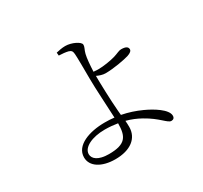

<svg xmlns="http://www.w3.org/2000/svg" viewBox="-161 -991 1321 1248"><g transform="rotate(-30 500.0 -366.5)"><path d="M390 -734C414 -733 440 -731 459 -726C478 -720 484 -713 486 -690C488 -672 489 -570 489 -502C489 -432 499 -278 502 -204C480 -207 456 -208 431 -208C315 -208 201 -168 201 -78C201 -10 271 34 373 34C487 34 555 -19 555 -104C555 -121 554 -136 553 -150C591 -140 627 -125 659 -107C755 -54 785 0 812 0C827 0 837 -8 837 -25C837 -73 750 -125 690 -152C646 -172 599 -188 547 -198L544 -231C537 -311 533 -452 533 -499C552 -490 575 -482 596 -482C658 -482 742 -498 775 -508C800 -516 811 -527 811 -538C811 -555 799 -567 760 -567C744 -567 727 -556 697 -547C663 -537 607 -528 566 -528L533 -530C535 -577 539 -628 546 -656C553 -686 564 -694 564 -716C564 -737 505 -767 457 -767C433 -767 410 -762 388 -757ZM504 -160C503 -63 481 -16 353 -16C274 -16 238 -46 238 -81C238 -132 312 -168 408 -168C441 -168 473 -165 504 -160Z"/></g></svg>

Font: Noto Serif SC Light
Style: Regular
Weight: 300
Designer: Ryoko NISHIZUKA 西塚涼子 (kana & ideographs); Frank Grießhammer (Latin, Greek & Cyrillic); Wenlong ZHANG 张文龙 (bopomofo); San
Foundry: Adobe
Version: Version 2.001;hotconv 1.1.0;makeotfexe 2.6.0